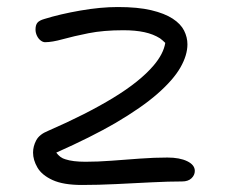

<svg xmlns="http://www.w3.org/2000/svg" viewBox="-20 -516 643 546"><path d="M213 10Q160 10 129.5 -4Q99 -18 86.5 -39.5Q74 -61 74 -82Q74 -100 83 -117Q92 -134 117 -144Q225 -191 301.5 -237.5Q378 -284 417 -330Q445 -363 450 -394Q443 -401 435 -407Q416 -419 390.5 -424.5Q365 -430 331 -430Q274 -430 231.5 -421.5Q189 -413 158.5 -404.5Q128 -396 108 -396Q102 -396 95.5 -401Q89 -406 85 -414.5Q81 -423 81 -432Q81 -445 86.5 -451.5Q92 -458 106 -462Q151 -476 208.5 -486Q266 -496 315 -496Q372 -496 410 -487Q448 -478 471 -463Q494 -448 503.5 -429Q513 -410 513 -390Q513 -359 493 -324Q473 -289 428 -249.5Q383 -210 308 -166Q239 -126 140 -82Q151 -67 166 -63Q187 -56 223 -56Q258 -56 297.5 -59Q337 -62 378 -65Q419 -68 456 -68Q491 -68 512.5 -57.5Q534 -47 534 -30Q534 -18 524.5 -9Q515 0 498 0Q460 0 410.5 2.5Q361 5 310 7.5Q259 10 213 10Z"/></svg>

Font: Shantell Sans Light Light
Style: Regular
Weight: 300
Version: Version 1.008;[ac192a2d6]